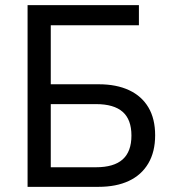

<svg xmlns="http://www.w3.org/2000/svg" viewBox="-20 -725 667 745"><path d="M87 0V-705H519V-627H177V-398H363Q432 -398 481 -375Q530 -352 556 -308Q582 -264 582 -200Q582 -136 555.5 -91Q529 -46 480 -23Q431 0 362 0ZM177 -76H352Q422 -76 456 -106.5Q490 -137 490 -199Q490 -261 456 -291Q422 -321 353 -321H177Z"/></svg>

Font: Nunito Sans 10pt SemiCondensed Medium
Style: Regular
Weight: 500
Width: 4
Designer: Vernon Adams
Foundry: Vernon Adams
Version: Version 3.101;gftools[0.9.27]